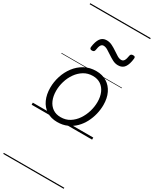

<svg xmlns="http://www.w3.org/2000/svg" viewBox="-355 -1065 1299 1620"><g transform="rotate(30 294.5 -255.0)"><path d="M259 19Q198 19 154 -9Q110 -37 87 -87.5Q64 -138 64 -204Q64 -261 82 -317Q100 -373 134.5 -418.5Q169 -464 218.5 -491.5Q268 -519 332 -519Q392 -519 435.5 -491.5Q479 -464 502.5 -415Q526 -366 526 -301Q526 -256 515 -210.5Q504 -165 482.5 -124Q461 -83 429 -51Q397 -19 354.5 0Q312 19 259 19ZM263 -31Q313 -31 351 -55Q389 -79 415.5 -118Q442 -157 456 -204Q470 -251 470 -297Q470 -349 453 -387.5Q436 -426 404.5 -447.5Q373 -469 328 -469Q279 -469 240.5 -445.5Q202 -422 175 -383.5Q148 -345 134 -298.5Q120 -252 120 -206Q120 -154 137 -114.5Q154 -75 186 -53Q218 -31 263 -31ZM211 -650Q189 -650 190 -671Q197 -729 218 -758.5Q239 -788 278 -788Q306 -788 332 -775Q358 -762 381 -746Q404 -730 425 -717.5Q446 -705 465 -705Q483 -705 492.5 -721Q502 -737 507 -770Q510 -790 533 -790Q546 -790 550.5 -785.5Q555 -781 554 -769Q548 -712 527 -682Q506 -652 464 -652Q436 -652 411 -665Q386 -678 362.5 -694Q339 -710 318 -722.5Q297 -735 278 -735Q261 -735 251.5 -719.5Q242 -704 237 -669Q235 -659 229 -654.5Q223 -650 211 -650ZM0 469H589V479H0ZM0 -20H589V0H0ZM0 -505H589V-500H0ZM0 -989H589V-979H0Z"/></g></svg>

Font: Playwrite DE VA Guides
Style: Regular
Weight: 400
Designer: Veronika Burian, José Scaglione
Foundry: TypeTogether
Version: Version 1.003